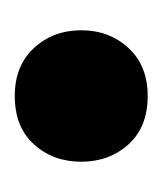

<svg xmlns="http://www.w3.org/2000/svg" viewBox="-0 -398 220 260"><g transform="rotate(-90 110.0 -268.0)"><path d="M21 -268Q21 -306 44.5 -332Q68 -358 110 -358Q151 -358 175 -332Q199 -306 199 -268Q199 -230 175 -204Q151 -178 110 -178Q68 -178 44.5 -204Q21 -230 21 -268Z"/></g></svg>

Font: Baloo Chettan 2
Style: Bold
Weight: 700
Designer: Maithili Shingre, Unnati Kotecha and Ek Type
Foundry: Ek Type
Version: Version 1.640;hotconv 1.0.111;makeotfexe 2.5.65597; ttfautoh